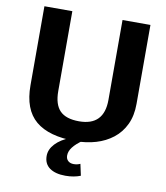

<svg xmlns="http://www.w3.org/2000/svg" viewBox="-97 -780 927 1070"><g transform="rotate(10 367.0 -245.0)"><path d="M368 10Q217 10 142 -53Q67 -116 67 -253V-700H225V-248Q225 -172 259.5 -137Q294 -102 368 -102Q509 -102 509 -248V-700H667V-253Q667 -186 643.5 -136.5Q620 -87 578.5 -54.5Q537 -22 483 -6Q429 10 368 10ZM346 210Q289 210 256.5 187Q224 164 224 119Q224 82 254 50Q284 18 338 -3L407 2Q372 26 354 49.5Q336 73 336 97Q336 116 348 127Q360 138 380 138Q400 138 417 130L431 195Q414 202 392 206Q370 210 346 210Z"/></g></svg>

Font: Pathway Extreme
Style: Bold
Weight: 700
Designer: Eduardo Rodriguez Tunni
Foundry: Eduardo Rodriguez Tunni
Version: Version 1.001;gftools[0.9.26]